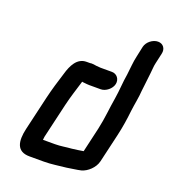

<svg xmlns="http://www.w3.org/2000/svg" viewBox="-144 -866 894 1008"><g transform="rotate(20 303.5 -362.5)"><path d="M392 -529H328C322 -529 309 -531 303 -531C294 -533 284 -534 275 -534C272 -533 268 -533 264 -533H249C196 -533 172 -482 158 -433C142 -382 128 -337 115 -282L71 -93C54 -19 64 36 137 36H217C261 36 299 29 341 25C368 20 394 18 419 12C451 3 487 -29 496 -67L533 -226C545 -277 552 -326 557 -372C562 -412 571 -453 573 -489L577 -523C580 -548 582 -570 585 -593C588 -614 587 -629 592 -650L605 -708C612 -737 595 -761 566 -761C537 -761 506 -737 499 -708L487 -652C478 -614 477 -579 472 -543C464 -497 463 -452 455 -404C445 -347 441 -288 427 -226L395 -87C373 -84 355 -80 332 -78C301 -76 274 -70 241 -70H174C174 -73 174 -77 175 -80C175 -85 176 -89 177 -93L221 -282C233 -333 248 -377 262 -424L263 -427C268 -426 273 -425 278 -425C287 -424 296 -423 304 -423H368C396 -423 427 -448 433 -476C439 -504 420 -529 392 -529Z"/></g></svg>

Font: Electronic
Style: HvIt
Weight: 900
Version: Version 1.011